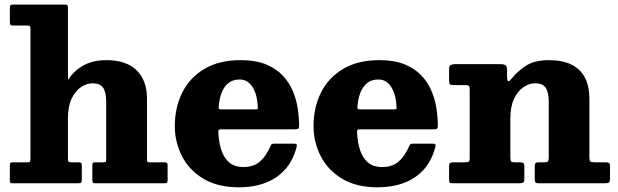

<svg xmlns="http://www.w3.org/2000/svg" viewBox="-20 -800 2698 838"><path d="M100 -688.5Q109 -688.5 111 -685Q113 -681.5 113 -672.5V-107.5Q113 -98 110.8 -94.8Q108.5 -91.5 98.5 -91.5H36Q27 -91.5 25 -88.5Q23 -85.5 23 -76V-12Q23 -5.5 24.8 -2.8Q26.5 0 33 0H320.5Q330.5 0 333.8 -3.2Q337 -6.5 337 -16V-77.5Q337 -86.5 333.8 -89Q330.5 -91.5 322.5 -91.5H293.5Q283.5 -91.5 280 -94Q276.5 -96.5 276.5 -106V-283Q276.5 -334.5 292.2 -368.5Q308 -402.5 333 -419.5Q358 -436.5 385 -436.5Q415.5 -436.5 429.5 -417.8Q443.5 -399 443.5 -354.5V-104.5Q443.5 -96 440.8 -93.8Q438 -91.5 429 -91.5H393.5Q386.5 -91.5 384.8 -88.2Q383 -85 383 -78V-16.5Q383 -7 385 -3.5Q387 0 396 0H697.5Q705.5 0 708.5 -2.5Q711.5 -5 711.5 -13.5V-80Q711.5 -87 708.5 -89.2Q705.5 -91.5 698.5 -91.5H635Q625.5 -91.5 623.5 -93.5Q621.5 -95.5 621.5 -105V-369Q621.5 -449.5 576 -493.5Q530.5 -537.5 444.5 -537.5Q389 -537.5 350 -517.5Q311 -497.5 288 -467Q284 -461 281.2 -456.2Q278.5 -451.5 277.5 -453.5Q276.5 -455.5 276.5 -469V-767.5Q276.5 -774 274.2 -777Q272 -780 265.5 -780H37Q27.5 -780 25.2 -776.5Q23 -773 23 -763.5V-704Q23 -694.5 25.8 -691.5Q28.5 -688.5 38.5 -688.5Z M743 -250Q743 -180 774 -119Q805 -58 867.2 -20.2Q929.5 17.5 1023.5 17.5Q1087 17.5 1138.5 -2Q1190 -21.5 1225 -61Q1260 -100.5 1275 -160.5Q1276.5 -168.5 1274 -170.8Q1271.5 -173 1262 -173H1176.5Q1168 -173 1165 -169.8Q1162 -166.5 1160 -161Q1141 -117.5 1113.5 -94.2Q1086 -71 1043 -71Q1003 -71 979.8 -91.5Q956.5 -112 945.8 -146Q935 -180 933 -220.5Q932.5 -229.5 934.2 -232.5Q936 -235.5 945.5 -235.5H1268Q1279.5 -235.5 1282.5 -238.8Q1285.5 -242 1285.5 -253Q1285.5 -286.5 1279.8 -325Q1274 -363.5 1258.8 -401Q1243.5 -438.5 1215 -469.2Q1186.5 -500 1141.5 -518.8Q1096.5 -537.5 1030.5 -537.5Q935.5 -537.5 871.2 -498.8Q807 -460 775 -395Q743 -330 743 -250ZM948.5 -322.5Q936.5 -322.5 935.2 -325.8Q934 -329 935 -339Q937.5 -370.5 947.8 -396.2Q958 -422 977 -437.5Q996 -453 1026 -453Q1046.5 -453 1061 -442.8Q1075.5 -432.5 1085 -415.5Q1094.5 -398.5 1099.5 -377.2Q1104.5 -356 1105 -334.5Q1106 -325.5 1104 -324Q1102 -322.5 1091.5 -322.5Z M1348.5 -250Q1348.5 -180 1379.5 -119Q1410.5 -58 1472.8 -20.2Q1535 17.5 1629 17.5Q1692.5 17.5 1744 -2Q1795.5 -21.5 1830.5 -61Q1865.5 -100.5 1880.5 -160.5Q1882 -168.5 1879.5 -170.8Q1877 -173 1867.5 -173H1782Q1773.5 -173 1770.5 -169.8Q1767.5 -166.5 1765.5 -161Q1746.5 -117.5 1719 -94.2Q1691.5 -71 1648.5 -71Q1608.5 -71 1585.2 -91.5Q1562 -112 1551.2 -146Q1540.5 -180 1538.5 -220.5Q1538 -229.5 1539.8 -232.5Q1541.5 -235.5 1551 -235.5H1873.5Q1885 -235.5 1888 -238.8Q1891 -242 1891 -253Q1891 -286.5 1885.2 -325Q1879.5 -363.5 1864.2 -401Q1849 -438.5 1820.5 -469.2Q1792 -500 1747 -518.8Q1702 -537.5 1636 -537.5Q1541 -537.5 1476.8 -498.8Q1412.5 -460 1380.5 -395Q1348.5 -330 1348.5 -250ZM1554 -322.5Q1542 -322.5 1540.8 -325.8Q1539.5 -329 1540.5 -339Q1543 -370.5 1553.2 -396.2Q1563.5 -422 1582.5 -437.5Q1601.5 -453 1631.5 -453Q1652 -453 1666.5 -442.8Q1681 -432.5 1690.5 -415.5Q1700 -398.5 1705 -377.2Q1710 -356 1710.5 -334.5Q1711.5 -325.5 1709.5 -324Q1707.5 -322.5 1697 -322.5Z M2010 -428.5Q2022.5 -428.5 2026.2 -425.2Q2030 -422 2030 -409.5V-110.5Q2030 -97 2025.5 -94.2Q2021 -91.5 2007 -91.5H1959.5Q1947.5 -91.5 1943.8 -88Q1940 -84.5 1940 -72V-19.5Q1940 -8 1942.2 -4Q1944.5 0 1955.5 0H2246.5Q2257.5 0 2263 -2.8Q2268.5 -5.5 2268.5 -17.5V-73.5Q2268.5 -85.5 2264.2 -88.5Q2260 -91.5 2249 -91.5H2226.5Q2214.5 -91.5 2211 -95.8Q2207.5 -100 2207.5 -111.5V-283Q2207.5 -334.5 2223.5 -368.5Q2239.5 -402.5 2264.5 -419.5Q2289.5 -436.5 2316.5 -436.5Q2347 -436.5 2361 -417.8Q2375 -399 2375 -354.5V-111Q2375 -98 2371 -94.8Q2367 -91.5 2354 -91.5H2329Q2318.5 -91.5 2316.2 -86.2Q2314 -81 2314 -71V-21Q2314 -8.5 2316.8 -4.2Q2319.5 0 2331.5 0H2617.5Q2632.5 0 2637.5 -3.2Q2642.5 -6.5 2642.5 -22V-74Q2642.5 -84 2639 -87.8Q2635.5 -91.5 2626 -91.5H2575Q2560.5 -91.5 2556.5 -95.2Q2552.5 -99 2552.5 -113.5V-369Q2552.5 -422.5 2533.5 -460Q2514.5 -497.5 2475.2 -517.5Q2436 -537.5 2376 -537.5Q2312 -537.5 2274.5 -512.5Q2237 -487.5 2210.5 -454Q2201.5 -443 2197.2 -446.2Q2193 -449.5 2193 -468V-497Q2193 -510.5 2186 -515.2Q2179 -520 2168.5 -520H1966.5Q1953.5 -520 1946.8 -516Q1940 -512 1940 -497.5V-450.5Q1940 -436.5 1943.5 -432.5Q1947 -428.5 1961 -428.5Z"/></svg>

Font: Besley ExtraBold
Style: Regular
Weight: 800
Designer: Owen Earl
Foundry: indestructible type*
Version: Version 2.001